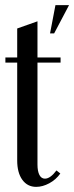

<svg xmlns="http://www.w3.org/2000/svg" viewBox="-20 -719 289 748"><path d="M175 -589 196 -699H249L191 -589ZM121 9Q87 9 67 -18.5Q47 -46 47 -94V-475H1V-495H47V-608L126 -636V-495H216V-475H126V-78Q126 -52 133.5 -37.5Q141 -23 155 -23Q176 -23 200 -55L215 -43Q198 -19 172 -5Q146 9 121 9Z"/></svg>

Font: Moniqa SemBd Narrow Heading
Style: Regular
Weight: 600
Width: 4
Designer: Rajesh Rajput
Foundry: Rajesh Rajput
Version: Version 1.000